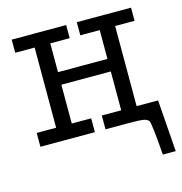

<svg xmlns="http://www.w3.org/2000/svg" viewBox="-95 -545 751 793"><g transform="rotate(-15 280.5 -148.0)"><path d="M24.9 0V-59.1H107.9V-401.9H24.9V-458H257.8V-401.9H174.8V-278.8H386.2V-401.9H303.2V-458H535.2V-401.9H452.1V-59.1H543.9L560.1 162.1H504.9Q495.1 28.3 487.8 15.1Q483.9 8.3 470.2 3.9Q454.1 0 405.8 0H303.2V-59.1H386.2V-225.1H174.8V-59.1H257.8V0Z"/></g></svg>

Font: CMU Concrete
Style: Roman
Weight: 500
Version: Version 0.7.0